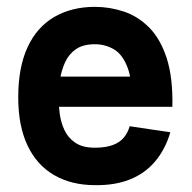

<svg xmlns="http://www.w3.org/2000/svg" viewBox="-20 -530 560 560"><path d="M358.2 -161.8 476.8 -144.2Q462.2 -94.5 432.6 -59.4Q403 -24.2 358.9 -6.6Q314.8 11 256.8 10Q189 10 138.4 -19Q87.8 -48 60.5 -105.2Q33.2 -162.5 33.2 -246Q33.2 -333.8 60.5 -392.5Q87.8 -451.2 138.4 -480.6Q189 -510 256.8 -510Q299.5 -510 340.6 -496.5Q381.8 -483 414.6 -450.2Q447.5 -417.5 466 -361Q484.5 -304.5 482.8 -218.5H364Q367.2 -292.2 352.6 -331.6Q338 -371 312.5 -386Q287 -401 256.8 -401Q222.2 -401 201.4 -386.5Q180.5 -372 169.8 -348.2Q159 -324.5 154.9 -297.6Q150.8 -270.8 150.8 -246Q150.8 -224.5 154.1 -198.9Q157.5 -173.2 167.9 -150.8Q178.2 -128.2 199.5 -113.8Q220.8 -99.2 256.8 -99.2Q288.2 -99.2 309 -107Q329.8 -114.8 341.4 -129Q353 -143.2 358.2 -161.8ZM59.5 -306.5H459.5V-218.5H59.5Z"/></svg>

Font: Haskoy
Style: Regular
Weight: 400
Designer: Ertekin Erdin
Foundry: Ertekin Erdin
Version: Version 1.500